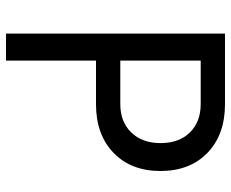

<svg xmlns="http://www.w3.org/2000/svg" viewBox="-85 -685 770 640"><g transform="rotate(90 300.0 -365.0)"><path d="M92 0V-730H327Q429 -730 489.5 -671.5Q550 -613 550 -515Q550 -417 489.5 -358.5Q429 -300 327 -300H182V0ZM182 -381H327Q386 -381 421.5 -417.5Q457 -454 457 -515Q457 -577 421.5 -613Q386 -649 327 -649H182Z"/></g></svg>

Font: Liga JetBrainsMono Nerd Font
Style: Regular
Weight: 400
Designer: Philipp Nurullin, Konstantin Bulenkov
Foundry: JetBrains
Version: Version 2.225; ttfautohint (v1.8.3)